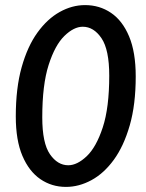

<svg xmlns="http://www.w3.org/2000/svg" viewBox="-20 -727 575 754"><path d="M239 7Q183 7 138.5 -23.5Q94 -54 68 -115Q42 -176 42 -270Q42 -381 65 -463Q88 -545 127 -599Q166 -653 214.5 -680Q263 -707 314 -707Q371 -707 416 -676.5Q461 -646 487 -584Q513 -522 513 -427Q513 -316 489.5 -234.5Q466 -153 427 -99.5Q388 -46 339 -19.5Q290 7 239 7ZM248 -78Q283 -78 320.5 -113.5Q358 -149 383.5 -226.5Q409 -304 409 -430Q409 -532 378.5 -577Q348 -622 305 -622Q270 -622 233 -586Q196 -550 171 -472Q146 -394 146 -266Q146 -165 176 -121.5Q206 -78 248 -78Z"/></svg>

Font: Asap Medium
Style: Italic
Weight: 500
Italic angle: -6°
Designer: Pablo Cosgaya
Foundry: Omnibus-Type
Version: Version 3.001; ttfautohint (v1.8.3)